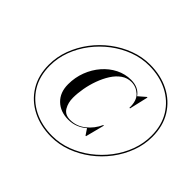

<svg xmlns="http://www.w3.org/2000/svg" viewBox="-172 -985 1220 1220"><g transform="rotate(45 437.5 -375.0)"><path d="M85 -305Q85 -375 109.8 -441.5Q134.5 -508 178 -565.8Q221.5 -623.5 279.2 -667Q337 -710.5 403.5 -735.2Q470 -760 540 -760Q636.5 -760 712.2 -721.5Q788 -683 831.5 -612.2Q875 -541.5 875 -445Q875 -375 850.2 -308.5Q825.5 -242 782 -184.2Q738.5 -126.5 680.8 -83Q623 -39.5 556.5 -14.8Q490 10 420 10Q323.5 10 247.8 -28.5Q172 -67 128.5 -137.8Q85 -208.5 85 -305ZM94 -305Q94 -210.5 136.2 -142Q178.5 -73.5 252.2 -36.2Q326 1 420 1Q488 1 553.2 -23.2Q618.5 -47.5 675 -90.2Q731.5 -133 774.5 -189.5Q817.5 -246 841.8 -311.2Q866 -376.5 866 -445Q866 -539 823.8 -607.5Q781.5 -676 707.8 -713.5Q634 -751 540 -751Q472 -751 406.8 -726.8Q341.5 -702.5 285 -659.8Q228.5 -617 185.5 -560.5Q142.5 -504 118.2 -438.8Q94 -373.5 94 -305ZM420 -144Q348 -144 303.8 -186.8Q259.5 -229.5 259.5 -303Q259.5 -364.5 280.5 -419.2Q301.5 -474 338 -516Q374.5 -558 422.2 -582Q470 -606 523.5 -606Q591 -606 623.5 -559L671 -600H676L646.5 -472.5H641Q643 -537.5 610 -567.8Q577 -598 534 -598Q497 -598 466.5 -576.5Q436 -555 413 -518.8Q390 -482.5 374 -438.5Q358 -394.5 350 -349Q342 -303.5 342 -264Q342 -219.5 362 -185.5Q382 -151.5 429 -151.5Q486 -151.5 531.5 -187.8Q577 -224 601 -277.5H606.5L573.5 -150H569L542 -190.5Q517.5 -169 486.5 -156.5Q455.5 -144 420 -144Z"/></g></svg>

Font: Bodoni* 24pt Medium
Style: Italic
Weight: 500
Italic angle: -13°
Version: Version 2.3